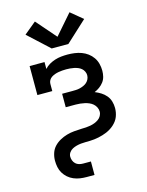

<svg xmlns="http://www.w3.org/2000/svg" viewBox="-142 -866 884 1157"><g transform="rotate(-15 300.0 -288.0)"><path d="M251 205Q230 205 210 202Q190 199 171 191Q152 183 136.5 169.5Q121 156 110.5 138.5Q100 121 96 101Q92 81 92 61Q92 37 99.5 14Q107 -9 123 -26Q139 -43 160 -54.5Q181 -66 203.5 -72.5Q226 -79 249.5 -81Q273 -83 297 -84Q311 -84 325 -85Q339 -86 352.5 -88.5Q366 -91 379 -96Q392 -101 403.5 -109Q415 -117 422 -129.5Q429 -142 429 -156Q429 -170 422.5 -183Q416 -196 405.5 -205Q395 -214 382 -219.5Q369 -225 355.5 -228Q342 -231 328 -232.5Q314 -234 300 -234H238V-318H300Q312 -318 324.5 -318.5Q337 -319 349 -322Q361 -325 372.5 -330Q384 -335 393 -343Q402 -351 407.5 -362.5Q413 -374 413 -387Q413 -399 407.5 -410.5Q402 -422 392.5 -430Q383 -438 371.5 -442.5Q360 -447 348 -449.5Q336 -452 323.5 -453Q311 -454 299 -454Q287 -454 275 -453Q263 -452 251.5 -450Q240 -448 228.5 -444Q217 -440 207 -433.5Q197 -427 191 -416.5Q185 -406 185 -394V-349H92V-530H185V-487Q198 -502 215.5 -512Q233 -522 252 -528Q271 -534 290.5 -536Q310 -538 330 -538Q352 -538 374 -535Q396 -532 416.5 -524.5Q437 -517 454.5 -504Q472 -491 484.5 -473Q497 -455 502.5 -433.5Q508 -412 508 -390Q508 -371 503.5 -353Q499 -335 488 -320.5Q477 -306 462 -295Q447 -284 430 -277Q450 -269 467.5 -258Q485 -247 498.5 -231Q512 -215 518 -194.5Q524 -174 524 -153Q524 -139 521.5 -125.5Q519 -112 514 -99Q509 -86 500.5 -74.5Q492 -63 481.5 -53.5Q471 -44 459 -36.5Q447 -29 434.5 -23.5Q422 -18 408.5 -14Q395 -10 381.5 -7Q368 -4 354 -2.5Q340 -1 326 -0.5Q312 0 298 0Q284 0 270 1.5Q256 3 242.5 6.5Q229 10 216.5 16.5Q204 23 195.5 35Q187 47 187 61Q187 73 191.5 85Q196 97 205 105.5Q214 114 226 117.5Q238 121 251 121H300V205ZM248 -598 117 -719 192 -781 300 -657 408 -781 483 -719 352 -598Z"/></g></svg>

Font: Iosevka Curly Slab MdEx
Style: Regular
Weight: 500
Width: 7
Monospace: yes
Designer: Belleve Invis
Foundry: Belleve Invis
Version: Version 11.1.0; ttfautohint (v1.8.3)